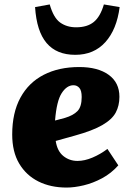

<svg xmlns="http://www.w3.org/2000/svg" viewBox="-20 -831 591 865"><path d="M337 -529Q421 -529 469.5 -494Q518 -459 518 -395Q518 -355 501.5 -324Q485 -293 441 -267.5Q397 -242 317 -220L231 -196Q238 -150 265.5 -128Q293 -106 329 -106Q361 -106 396.5 -121Q432 -136 464 -160L513 -86Q481 -50 440 -28Q399 -6 357 4Q315 14 280 14Q208 14 153 -13.5Q98 -41 66.5 -94Q35 -147 35 -225Q35 -323 72 -391Q109 -459 177 -494Q245 -529 337 -529ZM348 -394Q348 -423 337.5 -435Q327 -447 311 -447Q281 -447 258 -411.5Q235 -376 228 -288L273 -300Q310 -311 329 -330.5Q348 -350 348 -394ZM319 -584Q235 -584 190 -637Q145 -690 138 -799L204 -811Q221 -751 251 -729.5Q281 -708 323 -708Q373 -708 402.5 -732Q432 -756 448 -811L519 -799Q506 -698 454.5 -641Q403 -584 319 -584Z"/></svg>

Font: Literata 12pt ExtraBold
Style: Italic
Weight: 800
Italic angle: -2°
Designer: Latin by Veronika Burian and Jose Scaglione. Greek by Irene Vlachou. Cyrillic by Vera Evstafieva
Foundry: TypeTogether
Version: Version 3.002